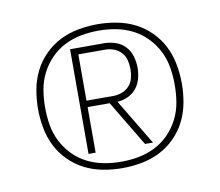

<svg xmlns="http://www.w3.org/2000/svg" viewBox="-54 -927 609 531"><g transform="rotate(-10 250.0 -661.0)"><path d="M250 -459Q223 -459 196 -464Q169 -469 145 -481Q121 -493 101.5 -512.5Q82 -532 70 -556Q58 -580 53 -607Q48 -634 48 -661Q48 -688 53 -715Q58 -742 70 -766Q82 -790 101.5 -809.5Q121 -829 145 -841Q169 -853 196 -858Q223 -863 250 -863Q277 -863 304 -858Q331 -853 355 -841Q379 -829 398.5 -809.5Q418 -790 430 -766Q442 -742 447 -715Q452 -688 452 -661Q452 -634 447 -607Q442 -580 430 -556Q418 -532 398.5 -512.5Q379 -493 355 -481Q331 -469 304 -464Q277 -459 250 -459ZM250 -477Q275 -477 299 -481.5Q323 -486 345 -497Q367 -508 384.5 -526Q402 -544 413 -566Q424 -588 428 -612Q432 -636 432 -661Q432 -686 428 -710Q424 -734 413 -756Q402 -778 384.5 -796Q367 -814 345 -825Q323 -836 299 -840.5Q275 -845 250 -845Q225 -845 201 -840.5Q177 -836 155 -825Q133 -814 115.5 -796Q98 -778 87 -756Q76 -734 72 -710Q68 -686 68 -661Q68 -636 72 -612Q76 -588 87 -566Q98 -544 115.5 -526Q133 -508 155 -497Q177 -486 201 -481.5Q225 -477 250 -477ZM164 -514V-808H260Q276 -808 292 -802.5Q308 -797 319 -785Q330 -773 334.5 -757Q339 -741 339 -725Q339 -710 335 -695Q331 -680 321.5 -668Q312 -656 297.5 -649.5Q283 -643 268 -642L345 -514H323L319 -520L246 -642H184V-514ZM184 -660H260Q272 -660 284 -664.5Q296 -669 304.5 -678.5Q313 -688 316 -700.5Q319 -713 319 -725Q319 -738 316 -750Q313 -762 304.5 -771.5Q296 -781 284 -785.5Q272 -790 260 -790H184Z"/></g></svg>

Font: Iosevka SS18 Thin
Style: Regular
Weight: 100
Monospace: yes
Designer: Belleve Invis
Foundry: Belleve Invis
Version: Version 25.1.1; ttfautohint (v1.8.4)